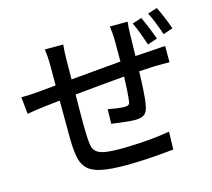

<svg xmlns="http://www.w3.org/2000/svg" viewBox="-116 -934 1231 1114"><g transform="rotate(-15 500.0 -376.5)"><path d="M814 -761.2Q828.1 -732.4 844.2 -692.6Q860.4 -652.8 871.1 -623L812 -603Q801.3 -635.3 786.9 -674.6Q772.5 -713.9 757.8 -743.2ZM916 -793.9Q930.2 -765.6 946.8 -725.8Q963.4 -686 973.1 -657.2L915 -637.2Q903.8 -670.9 888.9 -709.2Q874 -747.6 858.9 -775.9ZM22.9 -497.1Q44.9 -497.1 74.7 -498.5Q104.5 -500 136.2 -502.9L232.9 -512.2V-634.8Q232.9 -685.1 226.1 -730H336.9Q335 -710 333.5 -688Q332 -666 332 -640.1L331.1 -522L631.8 -548.8V-679.2Q631.8 -696.3 629.6 -721.9Q627.4 -747.6 625 -761.2H731.9Q730 -749 728.5 -724.6Q727.1 -700.2 727.1 -683.1L724.1 -557.1L819.8 -563Q839.4 -564.5 863 -565.9Q886.7 -567.4 905.8 -568.8V-471.2Q893.1 -471.7 865.7 -471.4Q838.4 -471.2 818.8 -471.2L722.2 -465.8Q720.7 -409.7 717.3 -351.8Q713.9 -293.9 707 -261.2Q700.2 -224.1 681.4 -211.7Q662.6 -199.2 626 -199.2Q608.4 -199.2 581.3 -201.9Q554.2 -204.6 528.1 -208Q502 -211.4 486.8 -213.9L488.8 -300.8Q513.7 -295.9 541.5 -292Q569.3 -288.1 585 -288.1Q602.1 -288.1 610.4 -292.7Q618.7 -297.4 620.1 -313Q623.5 -336.4 626 -376Q628.4 -415.5 629.9 -459Q557.1 -453.1 479 -445.6Q400.9 -438 331.1 -431.2Q330.6 -381.8 330.1 -335Q329.6 -288.1 329.8 -250.7Q330.1 -213.4 331.1 -192.9Q332 -154.3 336.2 -128.4Q340.3 -102.5 356 -87.4Q371.6 -72.3 405.8 -65.7Q439.9 -59.1 501 -59.1Q553.2 -59.1 608.9 -62.3Q664.6 -65.4 714.6 -71Q764.6 -76.7 798.8 -83L795.9 23.9Q762.2 27.3 713.4 31.5Q664.6 35.6 610.6 38.3Q556.6 41 506.8 41Q416 41 362.1 29.8Q308.1 18.6 281 -6.8Q253.9 -32.2 244.6 -74.5Q235.4 -116.7 233.9 -179.2L232.9 -420.9L143.1 -411.1Q119.1 -408.2 86.2 -403.6Q53.2 -398.9 33.2 -395Z"/></g></svg>

Font: Source Han Sans CN Medium
Style: Regular
Weight: 500
Designer: Ryoko NISHIZUKA  (kana, bopomofo & ideographs); Paul D. Hunt (Latin, Greek & Cyrillic); Sandoll Communications , Soo-you
Foundry: Adobe
Version: Version 2.004;hotconv 1.0.118;makeotfexe 2.5.65603